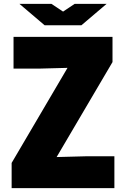

<svg xmlns="http://www.w3.org/2000/svg" viewBox="-20 -970 650 990"><path d="M80.1 -950.2H245.1L305.2 -910.2L365.2 -950.2H529.8L399.9 -839.8H210ZM40 -129.9 328.1 -620.1 180.2 -616.2H49.8V-779.8H560.1V-649.9L272 -160.2L419.9 -164.1H569.8V0H40Z"/></svg>

Font: Cooper Hewitt
Style: Heavy
Weight: 713
Designer: Village Type and Design LLC
Foundry: Cooper Hewitt Smithsonian Design Museum
Version: 1.000